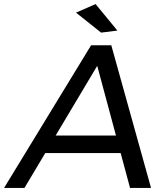

<svg xmlns="http://www.w3.org/2000/svg" viewBox="-70 -922 816 942"><path d="M399 -902 506 -772 426 -762 303 -860ZM568 0 522 -171H152L50 0H-50L377 -700H476L671 0ZM203 -257H499L407 -599Z"/></svg>

Font: TypoPRO Montserrat
Style: Italic
Weight: 400
Italic angle: -11.3°
Designer: Julieta Ulanovsky
Foundry: Julieta Ulanovsky
Version: Version 6.001